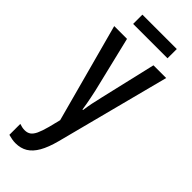

<svg xmlns="http://www.w3.org/2000/svg" viewBox="-298 -711 980 980"><g transform="rotate(45 192.0 -221.0)"><path d="M5.4 -539.1H97.7L170.4 -237.8Q174.8 -217.8 178.7 -198.5Q182.6 -179.2 186 -160.4Q189.5 -141.6 191.9 -123.5H195.8Q199.2 -149.4 204.8 -177.5Q210.4 -205.6 218.3 -237.8L288.6 -539.1H380.4L220.2 77.6Q205.1 134.8 184.6 170.7Q164.1 206.5 136.5 223.4Q108.9 240.2 71.3 240.2Q58.6 240.2 45.9 237.8Q33.2 235.4 19.5 231.9V152.8Q28.8 156.2 38.8 158.2Q48.8 160.2 58.1 160.2Q77.1 160.2 90.1 151.1Q103 142.1 113.3 120.4Q123.5 98.6 133.8 60.1L149.9 -4.4ZM314 -682.1V-615.2H65.9V-682.1Z"/></g></svg>

Font: Open Sans Condensed Medium
Style: Regular
Weight: 500
Width: 3
Designer: Monotype Design Team
Foundry: Monotype Imaging Inc.
Version: Version 3.000